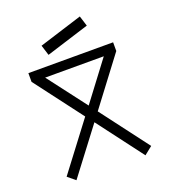

<svg xmlns="http://www.w3.org/2000/svg" viewBox="-158 -990 990 1120"><g transform="rotate(-20 337.0 -430.0)"><path d="M551 16 337 -267 123 15 76 -24 298 -317 73 -614V-668H599V-614L377 -320L601 -24ZM339 -370 520 -610H156ZM220 -728 200 -792 468 -876 488 -812Z"/></g></svg>

Font: Zaghawa Beria
Style: Regular
Weight: 400
Designer: Anonymous
Foundry: Designed by a volunteer who chooses to remain anonymous, in cooperation with SIL International and the Mission Protestan
Version: Version 1.001